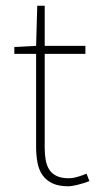

<svg xmlns="http://www.w3.org/2000/svg" viewBox="-20 -638 342 670"><path d="M218 12Q185 12 163.5 2Q142 -8 129 -26Q116 -44 111 -69.5Q106 -95 106 -126V-450H30V-474L106 -478L110 -618H136V-478H278V-450H136V-122Q136 -99 139.5 -79.5Q143 -60 152 -46Q161 -32 177.5 -24Q194 -16 220 -16Q234 -16 251 -21Q268 -26 282 -32L292 -6Q271 2 250.5 7Q230 12 218 12Z"/></svg>

Font: TypoPRO Source Sans Pro
Style: Regular
Weight: 200
Designer: Paul D. Hunt
Foundry: Adobe Systems Incorporated
Version: Version 2.020;PS 2.000;hotconv 1.0.86;makeotf.lib2.5.63406